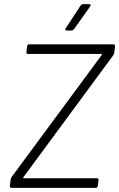

<svg xmlns="http://www.w3.org/2000/svg" viewBox="-20 -916 581 936"><path d="M28 -10 32 -42Q34 -49 38 -55L476 -648Q478 -650 477 -651.5Q476 -653 474 -653H117Q107 -653 109 -663L112 -690Q114 -700 123 -700H532Q541 -700 541 -690L537 -658Q535 -650 531 -645L94 -52Q92 -51 93 -49Q94 -47 96 -47H452Q462 -47 460 -37L457 -10Q455 0 446 0H37Q28 0 28 -10ZM301 -779 373 -889Q378 -896 386 -896H414Q420 -896 421.5 -892.5Q423 -889 419 -884L341 -774Q334 -767 328 -767H306Q300 -767 298.5 -770.5Q297 -774 301 -779Z"/></svg>

Font: Barlow Light
Style: Italic
Weight: 300
Italic angle: -7°
Designer: Jeremy Tribby
Foundry: Tribby Type
Version: Version 1.408